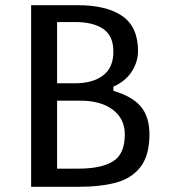

<svg xmlns="http://www.w3.org/2000/svg" viewBox="-20 -720 651 740"><path d="M100 -700H280Q391 -700 451.5 -658Q512 -616 512 -523Q512 -482 488 -444.5Q464 -407 417 -386V-370Q491 -348 523.5 -308.5Q556 -269 556 -202Q556 -123 523 -78.5Q490 -34 430 -17Q370 0 281 0H100ZM270 -635H200V-399H269Q337 -399 377 -429Q417 -459 417 -521Q417 -582 378 -608.5Q339 -635 270 -635ZM200 -70H281Q370 -70 415.5 -98Q461 -126 461 -202Q461 -262 415 -297Q369 -332 289 -332H200Z"/></svg>

Font: Voces
Style: Regular
Weight: 400
Designer: Ana Paula Megda, Pablo Ugerman
Foundry: Ana Paula Megda, Pablo Ugerman
Version: Version 1.100